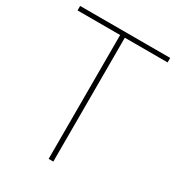

<svg xmlns="http://www.w3.org/2000/svg" viewBox="-172 -820 849 925"><g transform="rotate(30 252.5 -357.0)"><path d="M265 0V-689H503V-714H2V-689H239V0Z"/></g></svg>

Font: Noto Sans Sinhala Thin
Style: Regular
Weight: 100
Designer: Jelle Bosma - Monotype Design Team
Foundry: Monotype Imaging Inc.
Version: Version 2.006